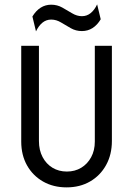

<svg xmlns="http://www.w3.org/2000/svg" viewBox="-20 -830 596 859"><path d="M277.8 8.3Q218.8 8.3 172.9 -17.7Q127.1 -43.8 101 -89.9Q75 -136.1 75 -196.5V-625H154.2V-199.3Q154.2 -158.3 170.5 -127.4Q186.8 -96.5 214.9 -79.5Q243.1 -62.5 279.2 -62.5Q315.3 -62.5 343.4 -79.5Q371.5 -96.5 387.8 -126.7Q404.2 -156.9 404.2 -196.5V-625H480.6V-199.3Q480.6 -138.2 454.5 -91.3Q428.5 -44.4 383 -18.1Q337.5 8.3 277.8 8.3ZM141 -689.6 125 -756.2Q141 -782.6 162.2 -795.8Q183.3 -809 209 -809Q236.1 -809 258.7 -796.2Q281.2 -783.3 302.8 -770.5Q324.3 -757.6 346.5 -757.6Q368.8 -757.6 385.8 -771.5Q402.8 -785.4 414.6 -810.4L430.6 -743.8Q415.3 -718.1 394.1 -704.5Q372.9 -691 346.5 -691Q319.4 -691 296.9 -703.8Q274.3 -716.7 253.1 -729.5Q231.9 -742.4 209 -742.4Q186.8 -742.4 169.8 -728.5Q152.8 -714.6 141 -689.6Z"/></svg>

Font: Afacad Flux
Style: Regular
Weight: 400
Designer: Kristian Moeller
Foundry: Dicotype
Version: Version 1.100